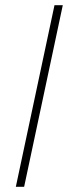

<svg xmlns="http://www.w3.org/2000/svg" viewBox="-20 -720 262 740"><path d="M41 0H73L222 -700H190Z"/></svg>

Font: Advent Pro ExtraLight
Style: Italic
Weight: 250
Italic angle: -12°
Version: Version 3.000